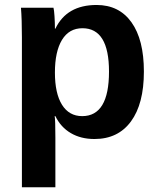

<svg xmlns="http://www.w3.org/2000/svg" viewBox="-20 -560 651 787"><path d="M569.8 -266.6Q569.8 -134.3 516.8 -62.3Q463.9 9.8 367.2 9.8Q311.5 9.8 270.3 -14.4Q229 -38.6 207 -84H204.1Q207 -69.3 207 4.9V207.5H69.8V-406.7Q69.8 -481.4 65.9 -528.3H199.2Q201.7 -519.5 203.4 -493.7Q205.1 -467.8 205.1 -442.4H207Q253.4 -539.6 376 -539.6Q468.3 -539.6 519 -468.5Q569.8 -397.5 569.8 -266.6ZM426.8 -266.6Q426.8 -444.3 317.9 -444.3Q263.2 -444.3 234.1 -396.5Q205.1 -348.6 205.1 -262.7Q205.1 -177.2 234.1 -130.6Q263.2 -84 316.9 -84Q426.8 -84 426.8 -266.6Z"/></svg>

Font: TypoPRO Liberation Sans
Style: Bold
Weight: 700
Designer: Steve Matteson
Foundry: Ascender Corporation
Version: Version 2.00.1